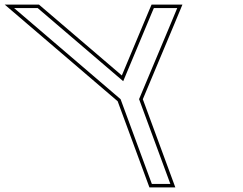

<svg xmlns="http://www.w3.org/2000/svg" viewBox="-357 -775 1052 830"><path d="M244.2 -346.4 364.6 -20 379.4 20H299.4L284.6 -20L164.3 -346.2L-219.9 -675L-295.9 -740H-193.9L-176.4 -725L175.6 -424L301.6 -725L308.1 -740H409.1L382.1 -675ZM260.4 -346.1 395.9 -669.2 431.6 -755H298.2L287.8 -730.9L169.7 -448.8L-188.4 -755H-336.5L151.6 -337.4L288.9 35H400.9Z"/></svg>

Font: Nordica Plus
Style: NordicaClassicLightOpOblOl
Weight: 300
Version: Version 1.01